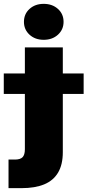

<svg xmlns="http://www.w3.org/2000/svg" viewBox="-84 -767 452 991"><path d="M44.4 -522.5H240.2V18.6Q240.2 82.5 215.8 123.8Q191.4 165 144 184.6Q96.7 204.1 27.3 204.1H-40V56.6H-7.3Q21 56.6 32.7 44.2Q44.4 31.7 44.4 3.4ZM-64.5 -282.2V-387.7H347.7V-282.2ZM141.6 -561.5Q97.2 -561.5 68.4 -587.9Q39.6 -614.3 39.6 -654.3Q39.6 -694.8 68.4 -720.9Q97.2 -747.1 141.6 -747.1Q186 -747.1 215.1 -720.9Q244.1 -694.8 244.1 -654.3Q244.1 -614.3 215.1 -587.9Q186 -561.5 141.6 -561.5Z"/></svg>

Font: Inter 28pt Black
Style: Regular
Weight: 900
Designer: Rasmus Andersson
Foundry: rsms
Version: Version 4.001;git-66647c0bb